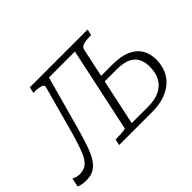

<svg xmlns="http://www.w3.org/2000/svg" viewBox="-177 -1004 1311 1311"><g transform="rotate(-45 478.5 -348.5)"><path d="M313 -710H678L668 -665H301ZM671 0H353L363 -44H374Q400 -44 419 -45.5Q438 -47 449.5 -49Q461 -51 461 -54L601 -710H759L749 -666H732Q715 -666 696 -663.5Q677 -661 662.5 -653.5Q648 -646 645 -629L520 -45H676Q744 -45 789 -66.5Q834 -88 857 -129.5Q880 -171 880 -231Q880 -264 871 -290.5Q862 -317 842.5 -336.5Q823 -356 789.5 -366.5Q756 -377 707 -377H560L570 -421H711Q791 -421 843 -398Q895 -375 920.5 -333Q946 -291 946 -232Q946 -184 929.5 -142Q913 -100 878.5 -68Q844 -36 792.5 -18Q741 0 671 0ZM183 -280 279 -630Q284 -645 273.5 -652.5Q263 -660 244 -663Q225 -666 202 -666H191L201 -710H353L234 -279Q213 -203 193.5 -147.5Q174 -92 151.5 -56.5Q129 -21 98.5 -4Q68 13 24 13Q-2 13 -20.5 8.5Q-39 4 -47 0L-34 -64Q-26 -59 -11 -54Q4 -49 23 -49Q54 -49 76 -61Q98 -73 115.5 -100Q133 -127 148.5 -171Q164 -215 183 -280Z"/></g></svg>

Font: Roboto Serif ExtraLight
Style: Italic
Weight: 250
Italic angle: -10°
Designer: Greg Gazdowicz
Foundry: Commercial Type
Version: Version 1.008